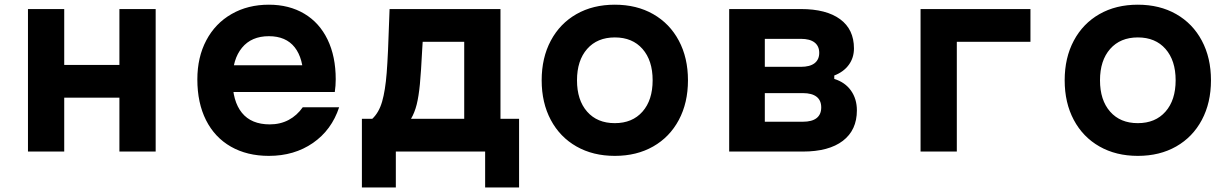

<svg xmlns="http://www.w3.org/2000/svg" viewBox="-20 -652 5290 826"><path d="M100.3 -613.1H256.3V-372.6H493.7V-613.1H649.7V0H493.7V-231.8H256.3V0H100.3Z M1333.7 -371.2 1285.5 -310.3Q1285.5 -400.7 1247.8 -448.5Q1210.1 -496.3 1136.7 -496.3Q1061.9 -496.3 1021.1 -446.7Q980.3 -397.1 980.3 -310.3Q980.3 -216.4 1020.8 -166.6Q1061.2 -116.9 1140.7 -116.9Q1185.8 -116.9 1221.8 -136Q1257.7 -155.1 1282.5 -190.6H1439Q1406.8 -92.7 1326.4 -37Q1246 18.6 1136.7 18.6Q1042.8 18.6 973.2 -21.2Q903.6 -61 866.3 -135.1Q829 -209.3 829 -310.3Q829 -405.9 867.6 -478.7Q906.2 -551.5 976.2 -591.6Q1046.1 -631.8 1136.7 -631.8Q1223.9 -631.8 1289 -593.1Q1354.1 -554.5 1389.2 -481.9Q1424.3 -409.2 1424.3 -310.9Q1424.3 -283.5 1420.3 -256.1H954.7V-371.2Z M1536.9 -140.8H1581.5Q1610.2 -167.6 1623.9 -214.9Q1637.6 -262.2 1643.6 -338.9Q1649.6 -415.6 1654.6 -575.6Q1655.6 -594.4 1656 -613.1H2133.1V-140.8H2213.1V154.6H2067.1V0H1682.9V154.6H1536.9ZM1977.1 -140.8V-472.3H1798.4L1796.4 -439.9Q1791.4 -342.1 1786.4 -289.6Q1781.3 -237.1 1772.6 -202.3Q1763.9 -167.6 1748.2 -140.8Z M2310.3 -306.6Q2310.3 -403.4 2349.6 -477.1Q2388.9 -550.8 2459.9 -591.3Q2530.9 -631.8 2624.9 -631.8Q2718.9 -631.8 2790 -591.3Q2861.1 -550.8 2900.4 -477.1Q2939.7 -403.4 2939.7 -306.6Q2939.7 -209.7 2900.4 -136Q2861.1 -62.3 2790.1 -21.9Q2719.1 18.6 2625.1 18.6Q2531.1 18.6 2460 -21.9Q2388.9 -62.3 2349.6 -136Q2310.3 -209.7 2310.3 -306.6ZM2787.7 -306.6Q2787.7 -391.8 2744.2 -441.4Q2700.7 -491 2625.1 -491Q2549.5 -491 2505.9 -441.4Q2462.3 -391.8 2462.3 -306.6Q2462.3 -221.3 2505.8 -171.8Q2549.3 -122.2 2624.9 -122.2Q2700.5 -122.2 2744.1 -171.8Q2787.7 -221.3 2787.7 -306.6Z M3117 -613.1H3425.4Q3534.9 -613.1 3594.4 -569.3Q3653.8 -525.5 3653.8 -443.8Q3653.8 -403.2 3631.4 -372.8Q3609.1 -342.5 3569.1 -327.2V-312.5Q3615.4 -298.2 3640.9 -262.4Q3666.4 -226.5 3666.4 -177.2Q3666.4 -92.3 3606 -46.1Q3545.6 0 3434.1 0H3117ZM3513 -189.8Q3513 -220.3 3492.9 -235.8Q3472.9 -251.4 3434.1 -251.4H3270.3V-128.3H3434.1Q3472.9 -128.3 3492.9 -143.8Q3513 -159.4 3513 -189.8ZM3504.4 -424.7Q3504.4 -453.7 3484.3 -469.3Q3464.2 -484.9 3425.4 -484.9H3270.3V-364.5H3425.4Q3464.2 -364.5 3484.3 -380Q3504.4 -395.6 3504.4 -424.7Z M3940.3 -613.1H4413.1V-472.3H4096.3V0H3940.3Z M4560.3 -306.6Q4560.3 -403.4 4599.6 -477.1Q4638.9 -550.8 4709.9 -591.3Q4780.9 -631.8 4874.9 -631.8Q4968.9 -631.8 5040 -591.3Q5111.1 -550.8 5150.4 -477.1Q5189.7 -403.4 5189.7 -306.6Q5189.7 -209.7 5150.4 -136Q5111.1 -62.3 5040.1 -21.9Q4969.1 18.6 4875.1 18.6Q4781.1 18.6 4710 -21.9Q4638.9 -62.3 4599.6 -136Q4560.3 -209.7 4560.3 -306.6ZM5037.7 -306.6Q5037.7 -391.8 4994.2 -441.4Q4950.7 -491 4875.1 -491Q4799.5 -491 4755.9 -441.4Q4712.3 -391.8 4712.3 -306.6Q4712.3 -221.3 4755.8 -171.8Q4799.3 -122.2 4874.9 -122.2Q4950.5 -122.2 4994.1 -171.8Q5037.7 -221.3 5037.7 -306.6Z"/></svg>

Font: Martian Mono sWd Rg
Style: Regular
Weight: 400
Width: 6
Monospace: yes
Designer: Roman Shamin
Foundry: Evil Martians
Version: Version 1.000